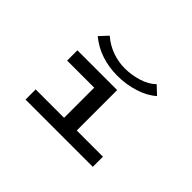

<svg xmlns="http://www.w3.org/2000/svg" viewBox="-122 -961 1243 1243"><g transform="rotate(45 500.0 -339.0)"><path d="M193 0V-93H453V-369H205V-463H569V-93H809V0ZM723 -671 779 -618Q731 -575 657 -552Q583 -529 505 -529Q427 -529 358.5 -551.5Q290 -574 233 -621L286 -678Q332 -638 388.5 -617.5Q445 -597 505 -597Q565 -597 625.5 -615.5Q686 -634 723 -671Z"/></g></svg>

Font: Inconsolata UltraExpanded SemiBold
Style: Regular
Weight: 600
Width: 9
Monospace: yes
Designer: Raph Levien, Cyreal, Brenton Simpson
Foundry: Raph Levien, Cyreal, Google
Version: Version 3.001; ttfautohint (v1.8.2.53-6de2)